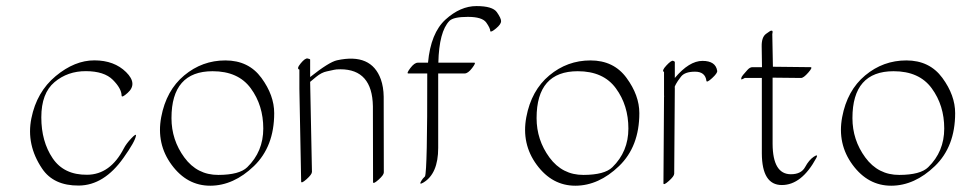

<svg xmlns="http://www.w3.org/2000/svg" viewBox="-20 -574 3134 626"><path d="M383.8 -90.3Q391.6 -105.5 408 -122.8Q424.3 -140.1 423.3 -131.8Q420.9 -113.3 382.8 -59.6Q319.3 30.3 237.1 31Q154.8 31.7 117.2 -24.4Q64.9 -102.1 82.3 -188.2Q99.6 -274.4 161.6 -325.9Q223.6 -377.4 288.1 -377.2Q352.5 -377 391.1 -338.9Q429.7 -300.8 396 -271Q377 -253.9 376.5 -262.2Q376 -285.6 347.9 -313.7Q319.8 -341.8 260.3 -342Q200.7 -342.3 157.7 -306.2Q114.7 -270 114.7 -191.4Q114.7 -112.8 151.6 -58.1Q188.5 -3.4 264.2 -4.2Q339.8 -4.9 383.8 -90.3Z M874 -205.1Q874 -96.2 807.9 -32.5Q741.7 31.2 665.8 31.5Q589.8 31.7 539.6 -36.6Q489.3 -105 505.6 -192.1Q522 -279.3 580.6 -328.1Q639.2 -377 714.8 -377Q790.5 -377 832.3 -320.1Q874 -263.2 874 -205.1ZM673.3 -341.8Q539.1 -341.8 539.1 -189Q539.1 -117.7 581.1 -60.5Q623 -3.4 691.9 -3.7Q760.7 -3.9 786.1 -28.8Q838.4 -79.6 838.4 -155Q838.4 -230.5 797.6 -286.1Q756.8 -341.8 673.3 -341.8Z M956.1 -284.2V-347.2Q945.8 -349.6 960.4 -367.4Q975.1 -385.3 983.2 -383.3Q991.2 -381.3 991.2 -379.9V-322.8Q1052.7 -371.6 1078.6 -377.4Q1190.4 -401.9 1221.7 -315.4Q1230.5 -290.5 1231 -258.8L1231.4 -11.7Q1231.4 -3.4 1213.9 12.2Q1196.3 27.8 1196.3 19.5L1195.8 -227.5Q1193.8 -348.1 1089.8 -348.1Q1075.2 -348.1 1069.1 -346.4Q1063 -344.7 1045.7 -341.3Q1028.3 -337.9 1010.3 -323Q992.2 -308.1 991.2 -307.1L997.1 -13.7Q997.1 -5.4 979.5 10.3Q961.9 25.9 961.9 17.6Z M1526.4 -369.6Q1532.7 -369.6 1519.3 -352.1Q1505.9 -334.5 1495.1 -334.5H1408.7V-91.8Q1408.7 -7.3 1359.9 21.5Q1344.7 30.3 1354 15.1Q1357.9 8.3 1365.7 1Q1373.5 -19 1373 -334.5H1311Q1304.7 -334.5 1317.9 -352.1Q1331.1 -369.6 1342.3 -369.6H1375.5Q1384.3 -466.3 1432.6 -510.3Q1481 -554.2 1533.4 -554.2Q1585.9 -554.2 1599.9 -534.4Q1613.8 -514.6 1613.8 -504.9Q1613.8 -495.1 1597.4 -481.4Q1581.1 -467.8 1578.6 -472.2Q1578.6 -481.9 1565.4 -500.5Q1552.2 -519 1505.4 -519Q1458.5 -519 1445.3 -505.9Q1411.6 -471.2 1409.2 -369.6Z M2064.5 -205.1Q2064.5 -96.2 1998.3 -32.5Q1932.1 31.2 1856.2 31.5Q1780.3 31.7 1730 -36.6Q1679.7 -105 1696 -192.1Q1712.4 -279.3 1771 -328.1Q1829.6 -377 1905.3 -377Q1981 -377 2022.7 -320.1Q2064.5 -263.2 2064.5 -205.1ZM1863.8 -341.8Q1729.5 -341.8 1729.5 -189Q1729.5 -117.7 1771.5 -60.5Q1813.5 -3.4 1882.3 -3.7Q1951.2 -3.9 1976.6 -28.8Q2028.8 -79.6 2028.8 -155Q2028.8 -230.5 1988 -286.1Q1947.3 -341.8 1863.8 -341.8Z M2180.2 -319.8Q2227.1 -375.5 2270.3 -375.5Q2313.5 -375.5 2318.4 -342.8Q2319.3 -335.4 2301.8 -319.3Q2284.2 -303.2 2283.2 -310.5Q2279.3 -340.3 2246.1 -340.3Q2212.9 -340.3 2200.4 -324.2Q2188 -308.1 2184.1 -300.3Q2179.2 -291 2179.7 -290Q2180.2 -289.1 2180.2 -288.6L2178.2 -7.8Q2178.2 0.5 2160.6 16.1Q2143.1 31.7 2143.1 23.4L2145 -257.3Q2145 -258.3 2145.3 -260.3Q2145.5 -262.2 2145 -263.2V-339.4Q2136.2 -342.8 2152.6 -360.4Q2168.9 -377.9 2174.6 -375.7Q2180.2 -373.5 2180.2 -372.1Z M2464.4 -355Q2463.9 -393.1 2463.4 -422.9Q2462.9 -452.6 2477.3 -463.4Q2491.7 -474.1 2494.4 -474.1Q2497.1 -474.1 2497.8 -473.6Q2498.5 -473.1 2498.8 -471.9Q2499 -470.7 2499 -469.5Q2499 -468.3 2498.5 -466.1Q2498 -463.9 2498 -462.4L2500 -356.4L2622.6 -355Q2630.9 -355 2615.2 -337.2Q2599.6 -319.3 2591.3 -319.8Q2545.4 -320.3 2499 -320.8V-105Q2499.5 -5.9 2558.6 -5.9Q2592.3 -5.9 2605 -29.3Q2617.7 -52.7 2633.3 -63Q2648.9 -73.2 2641.6 -59.1Q2593.8 29.3 2529.1 29.3Q2464.4 29.3 2463.9 -73.7V-319.8H2408.2Q2395.5 -312.5 2396.5 -316.9L2397 -318.4Q2397 -323.2 2402.6 -329.6Q2408.2 -335.9 2416.5 -345.5Q2424.8 -355 2433.1 -355Z M3094.2 -205.1Q3094.2 -96.2 3028.1 -32.5Q2961.9 31.2 2886 31.5Q2810.1 31.7 2759.8 -36.6Q2709.5 -105 2725.8 -192.1Q2742.2 -279.3 2800.8 -328.1Q2859.4 -377 2935.1 -377Q3010.7 -377 3052.5 -320.1Q3094.2 -263.2 3094.2 -205.1ZM2893.6 -341.8Q2759.3 -341.8 2759.3 -189Q2759.3 -117.7 2801.3 -60.5Q2843.3 -3.4 2912.1 -3.7Q2981 -3.9 3006.3 -28.8Q3058.6 -79.6 3058.6 -155Q3058.6 -230.5 3017.8 -286.1Q2977.1 -341.8 2893.6 -341.8Z"/></svg>

Font: ML-NILA06
Style: Regular
Weight: 400
Designer: CLT@C-DIT
Version: Version ML-NILA06 1.0